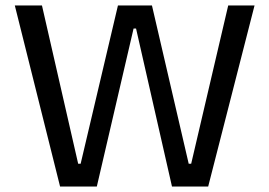

<svg xmlns="http://www.w3.org/2000/svg" viewBox="-20 -680 982 700"><path d="M199 0 34 -660H133L265 -83H274L410 -660H534L668 -83H677L812 -660H908L739 0H607L476 -576H467L333 0Z"/></svg>

Font: Bricolage Grotesque 96pt ExtraBold
Style: Regular
Weight: 400
Version: Version 1.001;gftools[0.9.33.dev8+g029e19f]